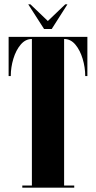

<svg xmlns="http://www.w3.org/2000/svg" viewBox="-20 -871 445 891"><path d="M83.5 0V-10H128V-690H127.5Q98 -690 76 -664Q54 -638 42 -598.2Q30 -558.5 30 -518H20V-700H385.5V-518H375.5Q375.5 -558.5 363.5 -598.2Q351.5 -638 329.8 -664Q308 -690 278 -690H277.5V-10H324.5V0ZM184.5 -736.5 111 -851H121L202 -773.5L283 -851H293L220 -736.5Z"/></svg>

Font: Imbue 100pt Black
Style: Regular
Weight: 900
Designer: Tyler Finck
Foundry: Etcetera Type Company
Version: Version 1.102; ttfautohint (v1.8.3)